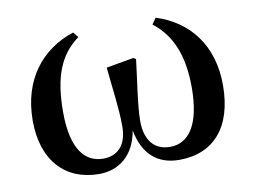

<svg xmlns="http://www.w3.org/2000/svg" viewBox="-65 -637 985 746"><g transform="rotate(-10 427.0 -264.0)"><path d="M270 16C347 16 410 -30 427 -128C445 -32 501 16 586 16C721 16 803 -74 803 -241C803 -398 720 -503 591 -544L574 -520C648 -463 682 -377 682 -253C682 -104 632 -40 560 -40C498 -40 462 -82 462 -159C462 -220 480 -328 488 -399L478 -405L370 -386C378 -300 390 -224 390 -151C390 -74 350 -40 296 -40C225 -40 173 -97 173 -245C173 -386 207 -467 282 -522L265 -543C140 -502 51 -397 51 -232C51 -76 136 16 270 16Z"/></g></svg>

Font: Noto Serif KR
Style: Bold
Weight: 700
Designer: Ryoko NISHIZUKA 西塚涼子 (kana & ideographs); Frank Grießhammer (Latin, Greek & Cyrillic); Wenlong ZHANG 张文龙 (bopomofo); San
Foundry: Adobe
Version: Version 2.001;hotconv 1.1.0;makeotfexe 2.6.0